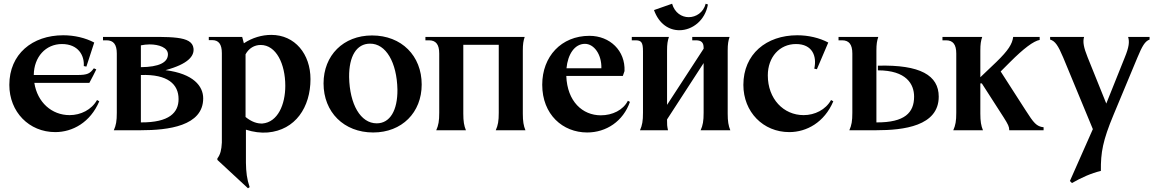

<svg xmlns="http://www.w3.org/2000/svg" viewBox="-20 -698 6196 1029"><path d="M276 10C369 10 464 -42 512 -155L500 -162C471 -110 413 -81 353 -81C257 -81 180 -150 164 -254H459C474 -282 486 -305 496 -326L483 -332C462 -304 450 -296 393 -296H161C162 -393 225 -462 312 -462C400 -462 433 -400 429 -344L443 -341L485 -470C438 -495 379 -509 319 -509C153 -509 30 -408 30 -243C30 -98 136 10 276 10Z M590 0H735C880 0 1069 -22 1069 -171C1069 -236 1017 -303 867 -322C989 -355 1022 -398 1017 -439C1009 -508 892 -500 709 -500H532V-482H551C588 -482 606 -460 606 -411V-94C606 -49 602 -27 590 0ZM735 -42V-296C880 -301 937 -246 937 -167C937 -95 888 -41 735 -42ZM735 -338V-455C750 -458 766 -460 782 -460C832 -460 880 -443 880 -407C880 -363 832 -339 735 -338Z M1298 174V-3C1338 10 1378 15 1415 12C1563 -1 1644 -123 1644 -274C1644 -408 1561 -511 1434 -511C1384 -511 1332 -496 1287 -466L1278 -500H1099V-483H1117C1152 -483 1169 -461 1169 -413V66C1167 106 1161 130 1145 151V159L1309 311L1318 305C1303 261 1299 225 1298 174ZM1509 -238C1509 -138 1469 -43 1386 -36C1358 -35 1328 -45 1296 -71V-407C1314 -440 1344 -457 1377 -457C1460 -457 1509 -356 1509 -238Z M1980 12C2134 12 2240 -95 2240 -245C2240 -399 2132 -508 1974 -508C1820 -508 1714 -401 1714 -251C1714 -97 1823 12 1980 12ZM1999 -37C1912 -37 1854 -139 1851 -285C1850 -397 1891 -464 1963 -464C2048 -465 2107 -364 2110 -218C2111 -106 2070 -37 1999 -37Z M2318 0H2477C2467 -24 2463 -48 2463 -89V-458H2653V-94C2653 -49 2649 -27 2637 0H2796C2786 -24 2782 -48 2782 -89V-427C2782 -462 2785 -479 2792 -500H2260V-482H2279C2316 -482 2334 -460 2334 -411V-94C2334 -49 2330 -27 2318 0Z M3127 12C3229 12 3320 -48 3356 -152L3345 -158C3320 -108 3262 -80 3200 -80C3102 -80 3020 -154 3015 -291H3318L3327 -317C3332 -426 3249 -506 3139 -506C2988 -506 2886 -395 2886 -244C2886 -84 2996 12 3127 12ZM3016 -332C3023 -406 3059 -463 3115 -463C3163 -463 3205 -407 3203 -332Z M3410 0H3560C3555 -24 3555 -30 3555 -52V-58L3751 -360V-94C3751 -49 3747 -27 3735 0H3894C3884 -24 3880 -48 3880 -89V-427C3880 -462 3883 -479 3890 -500H3690V-482H3709C3738 -482 3751 -471 3751 -442V-437L3555 -136V-427C3555 -462 3558 -479 3565 -500H3366V-482H3385C3417 -482 3426 -472 3426 -423V-94C3426 -49 3422 -27 3410 0ZM3485 -644 3582 -678C3596 -629 3634 -606 3671 -606C3710 -606 3750 -631 3762 -678L3774 -674C3759 -588 3690 -536 3621 -536C3566 -536 3512 -569 3485 -644Z M4210 10C4303 10 4398 -42 4446 -155L4434 -162C4405 -110 4347 -81 4287 -81C4179 -81 4095 -168 4095 -294C4095 -392 4158 -462 4246 -462C4334 -462 4359 -397 4344 -330L4358 -327L4419 -470C4372 -495 4313 -509 4253 -509C4087 -509 3964 -408 3964 -243C3964 -98 4070 10 4210 10Z M4532 0H4677C4822 0 5011 -22 5011 -180C5011 -294 4912 -352 4685 -346V-321C4838 -321 4879 -247 4879 -180C4879 -95 4830 -41 4677 -42V-427C4677 -462 4680 -479 4687 -500H4474V-482H4493C4530 -482 4548 -460 4548 -411V-94C4548 -49 4544 -27 4532 0Z M5089 0H5248C5238 -24 5234 -48 5234 -89V-251H5242L5359 -69C5383 -31 5389 -19 5389 0H5573V-16C5535 -20 5520 -39 5476 -108L5343 -315L5394 -366C5466 -438 5519 -478 5552 -484V-500H5410C5405 -462 5384 -428 5320 -366L5234 -284V-427C5234 -462 5237 -479 5244 -500H5031V-482H5050C5087 -482 5105 -460 5105 -411V-94C5105 -49 5101 -27 5089 0Z M5725 283C5775 254 5829 230 5880 218C5879 119 5890 56 5948 -83L6076 -390C6101 -450 6116 -477 6141 -486V-500H6026C6034 -474 6031 -446 6008 -390L5909 -143L5809 -391C5788 -443 5782 -474 5790 -500H5608V-486C5635 -478 5651 -454 5678 -390L5837 -6L5714 272Z"/></svg>

Font: Sinistre
Style: Bold
Weight: 700
Designer: Jules Durand
Foundry: Collletttivo
Version: Version 69.420;Glyphs 3.2 (3217)